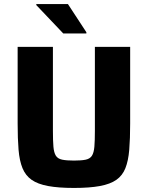

<svg xmlns="http://www.w3.org/2000/svg" viewBox="-20 -919 730 947"><path d="M345 8Q268 8 217 -1.5Q166 -11 136 -32Q106 -53 91 -89.5Q76 -126 71.5 -180.5Q67 -235 67 -310V-688H241V-273Q241 -225 243.5 -195.5Q246 -166 255.5 -151Q265 -136 286.5 -131.5Q308 -127 345 -127Q382 -127 403 -131.5Q424 -136 433.5 -151Q443 -166 445.5 -195.5Q448 -225 448 -273V-688H622V-310Q622 -235 617.5 -180.5Q613 -126 598.5 -89.5Q584 -53 554 -32Q524 -11 473 -1.5Q422 8 345 8ZM292 -754 159 -894V-899H315L406 -760V-754Z"/></svg>

Font: Saira Thin
Style: Bold
Weight: 700
Version: Version 1.101